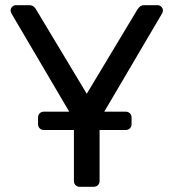

<svg xmlns="http://www.w3.org/2000/svg" viewBox="-20 -720 687 740"><path d="M149.5 -219Q139.3 -219 132.9 -225.4Q126.6 -231.8 126.6 -241.9V-266.6Q126.6 -276.8 132.9 -283.2Q139.3 -289.6 149.5 -289.6H464.1Q474.3 -289.6 480.7 -283.2Q487.1 -276.8 487.1 -266.6V-241.9Q487.1 -231.8 480.7 -225.4Q474.3 -219 464.1 -219ZM287.9 0Q277.7 0 271.3 -6.4Q264.9 -12.7 264.9 -22.9V-258.9L24.5 -667.4Q23.5 -670.2 22.2 -673.1Q20.9 -676 20.9 -679.6Q20.9 -687.8 27 -693.9Q33.1 -700 41.3 -700H92.7Q102.2 -700 108.9 -695.3Q115.7 -690.6 119.3 -683.1L314.4 -358.6L509.4 -683.1Q513.9 -690.6 520.2 -695.3Q526.6 -700 536 -700H587.5Q595.7 -700 601.8 -693.9Q607.9 -687.8 607.9 -679.6Q607.9 -676 607 -673.1Q606.1 -670.2 604.2 -667.4L363.8 -258.9V-22.9Q363.8 -12.7 357.4 -6.4Q351.1 0 340.1 0Z"/></svg>

Font: Rubik Light
Style: Regular
Weight: 300
Designer: Hubert and Fischer
Foundry: Hubert and Fischer
Version: Version 2.300;gftools[0.9.30]